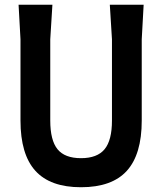

<svg xmlns="http://www.w3.org/2000/svg" viewBox="-20 -770 681 806"><path d="M583 -750 575 -605V-264Q575 -122 512.5 -53Q450 16 320 16Q191 16 128.5 -53Q66 -122 66 -264V-605L58 -750H200L191 -605V-264Q191 -181 221.5 -143.5Q252 -106 320 -106Q388 -106 419 -143.5Q450 -181 450 -264V-605L441 -750Z"/></svg>

Font: Farro Medium
Style: Regular
Weight: 500
Designer: Aceler Chua
Foundry: Grayscale Limited
Version: Version 1.101